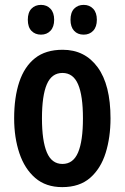

<svg xmlns="http://www.w3.org/2000/svg" viewBox="-20 -757 512 787"><path d="M433 -272Q433 -194 413 -130Q393 -66 349.5 -28Q306 10 235 10Q168 10 124.5 -27.5Q81 -65 59.5 -129Q38 -193 38 -272Q38 -358 59 -421Q80 -484 123.5 -518.5Q167 -553 237 -553Q328 -553 380.5 -481Q433 -409 433 -272ZM152 -272Q152 -180 172 -132.5Q192 -85 236 -85Q280 -85 300 -132Q320 -179 320 -272Q320 -365 300 -411.5Q280 -458 236 -458Q192 -458 172 -411.5Q152 -365 152 -272ZM94 -676Q94 -706 109 -721.5Q124 -737 148 -737Q172 -737 187 -721Q202 -705 202 -676Q202 -647 187 -631Q172 -615 148 -615Q124 -615 109 -630.5Q94 -646 94 -676ZM269 -676Q269 -706 284 -721.5Q299 -737 323 -737Q347 -737 362 -721Q377 -705 377 -676Q377 -647 362 -631Q347 -615 323 -615Q298 -615 283.5 -631Q269 -647 269 -676Z"/></svg>

Font: Noto Sans Thai Looped ExtraCondensed SemiBold
Style: Regular
Weight: 600
Width: 2
Designer: Sasikarn Vongin, Ben Mitchell
Foundry: The Fontpad Ltd
Version: Version 1.001; ttfautohint (v1.8.4.7-5d5b)